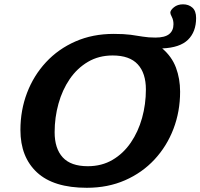

<svg xmlns="http://www.w3.org/2000/svg" viewBox="-20 -880 952 912"><path d="M835.5 -444.5Q835.5 -350.5 804 -268Q772.5 -185.5 714 -122.5Q655.5 -59.5 574 -23.8Q492.5 12 392.5 12Q234.5 12 155.8 -61Q77 -134 77 -262.5Q77 -356.5 108.5 -439Q140 -521.5 198.5 -584.5Q257 -647.5 338.5 -683.2Q420 -719 520 -719Q569 -719 600.8 -714.8Q632.5 -710.5 658.5 -706Q684.5 -701.5 718 -701.5Q763 -701.5 783.5 -718Q804 -734.5 804 -765Q804 -784.5 796.5 -799Q789 -813.5 789 -819.5Q789 -831.5 806.2 -845.5Q823.5 -859.5 849.5 -859.5Q876 -859.5 893.8 -843.8Q911.5 -828 911.5 -794.5Q911.5 -729 873 -691.2Q834.5 -653.5 750.5 -650Q796 -611.5 815.8 -558.8Q835.5 -506 835.5 -444.5ZM239.5 -252Q239.5 -174.5 278 -132.5Q316.5 -90.5 397 -90.5Q463.5 -90.5 514.8 -120.8Q566 -151 601.2 -202.5Q636.5 -254 654.8 -319.5Q673 -385 673 -455Q673 -532.5 634.2 -574.5Q595.5 -616.5 515 -616.5Q449 -616.5 397.8 -586.2Q346.5 -556 311.2 -504.5Q276 -453 257.8 -387.5Q239.5 -322 239.5 -252Z"/></svg>

Font: Newsreader Caption SemiBold
Style: Italic
Weight: 600
Italic angle: -17°
Designer: Hugues Gentile
Foundry: Production Type
Version: Version 1.001